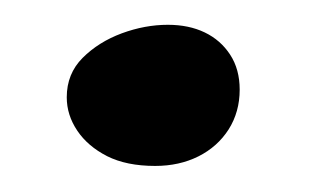

<svg xmlns="http://www.w3.org/2000/svg" viewBox="-20 -120 252 151"><path d="M102 10.5Q79.5 10.5 64.2 2.8Q49 -5 40.8 -17.2Q32.5 -29.5 32.5 -43.5Q32.5 -62 45 -74.5Q57.5 -87 75.8 -93.8Q94 -100.5 112 -100.5Q128.5 -100.5 141 -94.5Q153.5 -88.5 161 -77Q168.5 -65.5 168.5 -49.5Q168.5 -32 159.8 -18.2Q151 -4.5 136 3Q121 10.5 102 10.5Z"/></svg>

Font: Gluten ExtraLight
Style: Regular
Weight: 250
Designer: Tyler Finck
Foundry: Etcetera Type Company
Version: Version 1.300